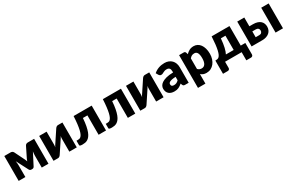

<svg xmlns="http://www.w3.org/2000/svg" viewBox="174 -1913 5267 3467"><g transform="rotate(-30 2808.0 -179.0)"><path d="M674 -519V0H534V-245.5Q534 -264.5 536 -288.5Q538 -312.5 542 -334L415 -88Q401 -62.5 371.5 -62.5H355Q325.5 -62.5 311.5 -88L184 -335Q188 -313 190.2 -289Q192.5 -265 192.5 -245.5V0H52.5V-519H182.5Q198.5 -519 214.2 -512.2Q230 -505.5 241 -485.5L328.5 -308Q338.5 -290.5 347 -270.2Q355.5 -250 363 -229Q370.5 -250 379 -270.2Q387.5 -290.5 397.5 -308L485.5 -485.5Q496.5 -506 512.2 -512.5Q528 -519 544 -519Z M1264 -518.5V0H1109V-264Q1109 -277 1110.5 -292.2Q1112 -307.5 1114.5 -323.5Q1102.5 -296.5 1089 -278Q1088 -277 1080.8 -266Q1073.5 -255 1062.2 -237.8Q1051 -220.5 1036.8 -199Q1022.5 -177.5 1007.5 -155Q972.5 -102.5 929 -36.5Q924.5 -30 918.8 -23.2Q913 -16.5 906 -11.2Q899 -6 891 -2.8Q883 0.5 874 0.5H779V-518H934V-254Q934 -241.5 932.5 -226Q931 -210.5 928.5 -194.5Q940.5 -221.5 954 -240Q954.5 -241 962 -252Q969.5 -263 980.8 -280.2Q992 -297.5 1006.2 -319Q1020.5 -340.5 1035.5 -363Q1070.5 -415.5 1114 -481.5Q1118.5 -488 1124.2 -494.8Q1130 -501.5 1137 -506.8Q1144 -512 1152 -515.2Q1160 -518.5 1169 -518.5Z M1874 0H1719V-404H1625Q1618.5 -311 1605.5 -244.5Q1592.5 -178 1574.8 -132.2Q1557 -86.5 1535 -58.8Q1513 -31 1488.2 -16.2Q1463.5 -1.5 1436.8 3.2Q1410 8 1382.5 8Q1348 8 1333.8 2.2Q1319.5 -3.5 1319.5 -13.5V-106.5H1352Q1368 -106.5 1383.5 -110.8Q1399 -115 1413.5 -129.2Q1428 -143.5 1441 -170.8Q1454 -198 1464.8 -243.8Q1475.5 -289.5 1483.8 -356.8Q1492 -424 1497 -518.5H1874Z M2484 0H2329V-404H2235Q2228.5 -311 2215.5 -244.5Q2202.5 -178 2184.8 -132.2Q2167 -86.5 2145 -58.8Q2123 -31 2098.2 -16.2Q2073.5 -1.5 2046.8 3.2Q2020 8 1992.5 8Q1958 8 1943.8 2.2Q1929.5 -3.5 1929.5 -13.5V-106.5H1962Q1978 -106.5 1993.5 -110.8Q2009 -115 2023.5 -129.2Q2038 -143.5 2051 -170.8Q2064 -198 2074.8 -243.8Q2085.5 -289.5 2093.8 -356.8Q2102 -424 2107 -518.5H2484Z M3074 -518.5V0H2919V-264Q2919 -277 2920.5 -292.2Q2922 -307.5 2924.5 -323.5Q2912.5 -296.5 2899 -278Q2898 -277 2890.8 -266Q2883.5 -255 2872.2 -237.8Q2861 -220.5 2846.8 -199Q2832.5 -177.5 2817.5 -155Q2782.5 -102.5 2739 -36.5Q2734.5 -30 2728.8 -23.2Q2723 -16.5 2716 -11.2Q2709 -6 2701 -2.8Q2693 0.5 2684 0.5H2589V-518H2744V-254Q2744 -241.5 2742.5 -226Q2741 -210.5 2738.5 -194.5Q2750.5 -221.5 2764 -240Q2764.5 -241 2772 -252Q2779.5 -263 2790.8 -280.2Q2802 -297.5 2816.2 -319Q2830.5 -340.5 2845.5 -363Q2880.5 -415.5 2924 -481.5Q2928.5 -488 2934.2 -494.8Q2940 -501.5 2947 -506.8Q2954 -512 2962 -515.2Q2970 -518.5 2979 -518.5Z M3446.5 -211Q3400 -209 3370 -203Q3340 -197 3322.5 -188Q3305 -179 3298.2 -167.5Q3291.5 -156 3291.5 -142.5Q3291.5 -116 3306 -105.2Q3320.5 -94.5 3348.5 -94.5Q3378.5 -94.5 3401 -105Q3423.5 -115.5 3446.5 -139ZM3167.5 -446.5Q3214.5 -488 3271.8 -508.2Q3329 -528.5 3394.5 -528.5Q3441.5 -528.5 3479.2 -513.2Q3517 -498 3543.2 -470.8Q3569.5 -443.5 3583.5 -406Q3597.5 -368.5 3597.5 -324V0H3526.5Q3504.5 0 3493.2 -6Q3482 -12 3474.5 -31L3463.5 -59.5Q3444 -43 3426 -30.5Q3408 -18 3388.8 -9.2Q3369.5 -0.5 3347.8 3.8Q3326 8 3299.5 8Q3264 8 3235 -1.2Q3206 -10.5 3185.8 -28.5Q3165.5 -46.5 3154.5 -73.2Q3143.5 -100 3143.5 -135Q3143.5 -163 3157.5 -191.8Q3171.5 -220.5 3206 -244.2Q3240.5 -268 3299 -284Q3357.5 -300 3446.5 -302V-324Q3446.5 -369.5 3427.8 -389.8Q3409 -410 3374.5 -410Q3347 -410 3329.5 -404Q3312 -398 3298.2 -390.5Q3284.5 -383 3271.5 -377Q3258.5 -371 3240.5 -371Q3224.5 -371 3213.5 -379Q3202.5 -387 3195.5 -398Z M3851.5 -141Q3869 -122 3889.5 -114Q3910 -106 3932.5 -106Q3954 -106 3972 -114.5Q3990 -123 4003.2 -141.8Q4016.5 -160.5 4024 -190.5Q4031.5 -220.5 4031.5 -263.5Q4031.5 -304.5 4025.5 -332.5Q4019.5 -360.5 4008.8 -377.8Q3998 -395 3983 -402.5Q3968 -410 3949.5 -410Q3915.5 -410 3893.5 -397.5Q3871.5 -385 3851.5 -361ZM3842 -454.5Q3872.5 -487 3911.2 -507.8Q3950 -528.5 4003.5 -528.5Q4044 -528.5 4078.5 -510.5Q4113 -492.5 4138 -458.5Q4163 -424.5 4177.2 -375.2Q4191.5 -326 4191.5 -263.5Q4191.5 -205 4175.2 -155.5Q4159 -106 4129.8 -69.5Q4100.5 -33 4059.8 -12.5Q4019 8 3969.5 8Q3929 8 3901.5 -3.5Q3874 -15 3851.5 -34.5V164.5H3696.5V-518.5H3792.5Q3821.5 -518.5 3830.5 -492.5Z M4597 -106.5V-404H4501.5Q4497 -349 4490.2 -303.5Q4483.5 -258 4475 -221.5Q4466.5 -185 4456.2 -156.5Q4446 -128 4434.5 -106.5ZM4842.5 -111V126Q4842.5 146 4830.2 158Q4818 170 4799 170H4701.5V0H4356V128Q4356 136 4353.5 143.5Q4351 151 4345.8 157Q4340.5 163 4332.5 166.5Q4324.5 170 4313.5 170H4215V-106.5H4227.5Q4244.5 -106.5 4260.8 -110.2Q4277 -114 4291.8 -127.5Q4306.5 -141 4319.2 -167.5Q4332 -194 4342.8 -239.8Q4353.5 -285.5 4361.8 -353.8Q4370 -422 4375 -518.5H4747V-111Z M5132 -107Q5163 -107 5179 -124.2Q5195 -141.5 5195 -169.5Q5195 -181 5191.2 -191.8Q5187.5 -202.5 5179.8 -210.8Q5172 -219 5160 -223.8Q5148 -228.5 5132 -228.5H5056V-107ZM5131.5 -335Q5186 -335 5224.2 -321.8Q5262.5 -308.5 5286.5 -285.8Q5310.5 -263 5321.5 -233Q5332.5 -203 5332.5 -170Q5332.5 -132.5 5319 -101.2Q5305.5 -70 5279.8 -47.5Q5254 -25 5216.8 -12.5Q5179.5 0 5132.5 0H4909V-518.5H5056V-335ZM5564 -518.5V0H5409V-518.5Z"/></g></svg>

Font: Lato ExtraBold
Style: Regular
Weight: 800
Designer: Lukasz Dziedzic with Adam Twardoch and Botio Nikoltchev
Foundry: tyPoland Lukasz Dziedzic
Version: Version 2.015; 2015-08-06; http://www.latofonts.com/